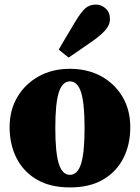

<svg xmlns="http://www.w3.org/2000/svg" viewBox="-20 -804 612 840"><path d="M286 16Q200 16 141 -18.5Q82 -53 52 -113Q22 -173 22 -247Q22 -322 56 -379.5Q90 -437 149.5 -470Q209 -503 286 -503Q363 -503 422.5 -470.5Q482 -438 516 -380.5Q550 -323 550 -247Q550 -171 519.5 -111.5Q489 -52 430.5 -18Q372 16 286 16ZM286 -39Q319 -39 334.5 -87Q350 -135 350 -244Q350 -353 334.5 -400.5Q319 -448 286 -448Q253 -448 237.5 -400.5Q222 -353 222 -244Q222 -135 237.5 -87Q253 -39 286 -39ZM237 -587Q244 -599 252 -613Q260 -627 274 -650Q288 -673 311 -712Q334 -750 352.5 -767Q371 -784 400 -784Q423 -784 442 -767Q461 -750 461 -721Q461 -694 440 -671Q419 -648 386 -625Q353 -602 333.5 -588.5Q314 -575 302 -567Q290 -559 280 -552Z"/></svg>

Font: Source Serif Pro Black
Style: Regular
Weight: 900
Designer: Frank Grießhammer
Foundry: Adobe Systems Incorporated
Version: Version 3.001;hotconv 1.0.111;makeotfexe 2.5.65597